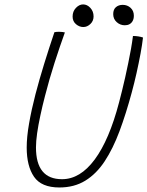

<svg xmlns="http://www.w3.org/2000/svg" viewBox="-20 -828 668 870"><path d="M249 21.5Q167.5 21.5 134.2 -27Q101 -75.5 101 -159.5Q101 -207 111.8 -268.8Q122.5 -330.5 140.5 -400Q158 -467 180.2 -539Q202.5 -611 226.5 -682Q230.5 -683 236 -683.5Q241.5 -684 247 -684Q256.5 -684 263.5 -683Q270.5 -682 274 -681Q251.5 -619 227.2 -543.5Q203 -468 184 -393.5Q172 -347.5 162.8 -304.2Q153.5 -261 148.2 -224.2Q143 -187.5 143 -160Q143 -16 261 -16Q343 -16 409 -105Q475 -194 519.5 -364Q526 -388.5 533.2 -417.8Q540.5 -447 547.5 -478.5Q554.5 -510 561.2 -542.5Q568 -575 573.5 -606Q579 -637 582.5 -665Q588.5 -665 594.5 -664.5Q600.5 -664 606.2 -663.2Q612 -662.5 617.5 -661Q623 -659.5 628 -658Q624.5 -627 616.8 -585Q609 -543 598.8 -497.2Q588.5 -451.5 577 -409Q551 -312.5 521.5 -233.5Q492 -154.5 454.5 -97.5Q417 -40.5 366.8 -9.5Q316.5 21.5 249 21.5ZM357.5 -705.5Q339.5 -705.5 324.2 -718.5Q309 -731.5 309 -753Q309 -776.5 324 -792.2Q339 -808 356.5 -808Q375 -808 389.5 -792.2Q404 -776.5 404 -753.5Q404 -733 389.5 -719.2Q375 -705.5 357.5 -705.5ZM545.5 -713.5Q524.5 -713.5 508.8 -727.8Q493 -742 493 -764Q493 -785 505.2 -795.5Q517.5 -806 536 -806Q557 -806 571.8 -792.5Q586.5 -779 586.5 -757Q586.5 -743 581.2 -733.2Q576 -723.5 567 -718.5Q558 -713.5 545.5 -713.5Z"/></svg>

Font: Grandstander Thin
Style: Italic
Weight: 100
Italic angle: -15°
Designer: Tyler Finck
Foundry: Etcetera Type Co
Version: Version 1.200